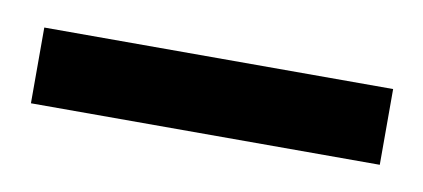

<svg xmlns="http://www.w3.org/2000/svg" viewBox="-27 -787 368 167"><g transform="rotate(10 157.5 -703.5)"><path d="M3.4 -736.8H311.5V-669.9H3.4Z"/></g></svg>

Font: Duru Sans
Style: Regular
Weight: 400
Designer: Onur Yazõcõgil
Foundry: Onur Yazõcõgil
Version: Version 1.002